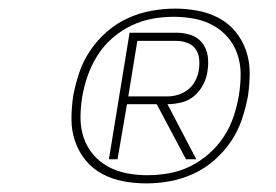

<svg xmlns="http://www.w3.org/2000/svg" viewBox="-20 -884 640 446"><path d="M320 -458Q292 -458 266 -463Q240 -468 217.5 -480Q195 -492 179 -511.5Q163 -531 154.5 -555.5Q146 -580 146 -607Q146 -634 150 -661Q155 -688 164 -715Q173 -742 189.5 -766.5Q206 -791 228.5 -810.5Q251 -830 277.5 -842Q304 -854 332 -859Q360 -864 387 -864Q414 -864 440 -859Q466 -854 488.5 -842Q511 -830 527 -810.5Q543 -791 551.5 -766.5Q560 -742 560 -715Q560 -688 556 -661Q551 -634 542 -607Q533 -580 516.5 -555.5Q500 -531 477.5 -511.5Q455 -492 428.5 -480Q402 -468 374.5 -463Q347 -458 320 -458ZM322 -477Q347 -477 372.5 -481.5Q398 -486 421.5 -497.5Q445 -509 465.5 -527Q486 -545 500.5 -567.5Q515 -590 523 -614.5Q531 -639 535 -663Q539 -688 539 -712Q539 -736 531.5 -758Q524 -780 509.5 -797Q495 -814 475 -825Q455 -836 431.5 -840.5Q408 -845 384 -845Q359 -845 334 -840.5Q309 -836 285 -824.5Q261 -813 240.5 -795Q220 -777 206 -754.5Q192 -732 183.5 -707.5Q175 -683 171 -659Q167 -634 167 -610Q167 -586 174.5 -564Q182 -542 196.5 -525Q211 -508 231 -497Q251 -486 274.5 -481.5Q298 -477 322 -477ZM233 -514 281 -808H390Q408 -808 424 -802.5Q440 -797 450 -784Q460 -771 462.5 -754Q465 -737 462 -719Q460 -703 452 -687.5Q444 -672 431 -661Q418 -650 401.5 -646Q385 -642 369 -642L436 -514H412L344 -642H275L253 -514ZM278 -660H369Q381 -660 394 -664Q407 -668 417.5 -676.5Q428 -685 434 -697Q440 -709 442 -722Q444 -735 442.5 -748Q441 -761 434 -770.5Q427 -780 415 -784.5Q403 -789 390 -789H299Z"/></svg>

Font: Iosevka SS04 Th Ex Obl
Style: Regular
Weight: 100
Width: 7
Italic angle: -9°
Monospace: yes
Designer: Belleve Invis
Foundry: Belleve Invis
Version: Version 19.0.0; ttfautohint (v1.8.4)